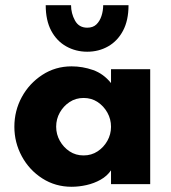

<svg xmlns="http://www.w3.org/2000/svg" viewBox="-20 -705 655 735"><path d="M254 10Q192 10 142 -22Q92 -54 63.5 -106.7Q35 -159.5 35 -219.7Q35 -281 63.4 -333.3Q91.8 -385.6 141.9 -418.3Q192 -451 254 -451Q296 -451 336 -437Q376 -423 405 -387V-440H555V0H405V-53Q390 -31 365 -17Q340 -3 311 3.5Q282 10 254 10ZM299.9 -110Q330 -110 353.5 -125.5Q377 -141 391 -165.9Q405 -190.9 405 -219.6Q405 -249 391 -274Q377 -299 353.6 -314.5Q330.2 -330 300.1 -330Q270 -330 246.5 -314.5Q223 -299 209 -274.2Q195 -249.5 195 -219.9Q195 -191 209 -166Q223 -141 246.4 -125.5Q269.8 -110 299.9 -110ZM472 -685Q472 -627 451 -587.5Q430 -548 394 -527.5Q358 -507 314 -507Q270 -507 233.5 -527.5Q197 -548 176 -587.5Q155 -627 155 -685H252Q252 -654 267 -626.5Q282 -599 314 -599Q336 -599 349 -611.5Q362 -624 368.5 -644Q375 -664 375 -685Z"/></svg>

Font: Teachers
Style: Regular
Weight: 400
Designer: Alfredo Marco Pradil, Chank Diesel
Version: Version 1.001